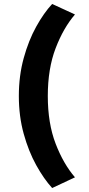

<svg xmlns="http://www.w3.org/2000/svg" viewBox="-20 -780 448 968"><path d="M75 -296Q75 -398 99.5 -487Q124 -576 162.5 -645.5Q201 -715 243 -760L358 -707Q300 -640 260.5 -537Q221 -434 221 -296Q221 -158 260.5 -55.5Q300 47 358 114L243 168Q201 122 162.5 52.5Q124 -17 99.5 -105.5Q75 -194 75 -296Z"/></svg>

Font: Reem Kufi Fun
Style: Bold
Weight: 700
Designer: Khaled Hosny
Version: Version 1.005